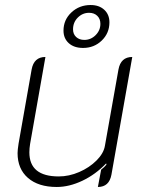

<svg xmlns="http://www.w3.org/2000/svg" viewBox="-20 -736 582 765"><path d="M424 -40Q415 9 370 9L383 -60Q397 -71 404 -80L403 -85Q361 -41 308.5 -16Q256 9 206 9Q133 9 91.5 -27Q50 -63 50 -126Q50 -138 54 -164L106 -459Q115 -509 161 -509L100 -163Q97 -145 97 -129Q97 -33 214 -33Q255 -33 295.5 -50.5Q336 -68 364.5 -96.5Q393 -125 398 -155L452 -459Q461 -509 507 -509ZM233 -614Q233 -657 264.5 -686.5Q296 -716 341 -716Q375 -716 395.5 -697Q416 -678 416 -647Q416 -604 385.5 -574.5Q355 -545 311 -545Q275 -545 254 -564Q233 -583 233 -614ZM380 -641Q380 -661 367.5 -673Q355 -685 335 -685Q309 -685 290 -666Q271 -647 271 -619Q271 -600 283.5 -588.5Q296 -577 316 -577Q342 -577 361 -596Q380 -615 380 -641Z"/></svg>

Font: K2D Thin
Style: Italic
Weight: 100
Italic angle: -10°
Designer: Katatrad Aksorn Co.,Ltd.
Foundry: Cadson Demak Co.,Ltd.
Version: Version 1.000; ttfautohint (v1.6)